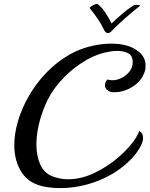

<svg xmlns="http://www.w3.org/2000/svg" viewBox="-20 -931 764 981"><path d="M214 24Q130 10 91.5 -49Q53 -108 53 -189Q53 -248 72 -312.5Q91 -377 126.5 -439Q162 -501 212 -554.5Q262 -608 325 -646Q388 -684 462 -699Q507 -708 548 -708Q628 -708 676 -676.5Q724 -645 724 -596Q724 -586 722.5 -576.5Q721 -567 716 -556Q705 -527 679.5 -504.5Q654 -482 621.5 -470Q589 -458 555 -460Q539 -462 527.5 -471.5Q516 -481 516 -495Q516 -509 528 -525Q539 -521 553 -521Q578 -521 602 -533Q626 -545 642 -566Q658 -587 658 -613Q658 -648 634 -659.5Q610 -671 580 -671Q560 -671 540.5 -667.5Q521 -664 509 -661Q452 -646 392.5 -606.5Q333 -567 284 -510.5Q235 -454 208 -387Q188 -338 177 -288Q166 -238 166 -193Q166 -135 185.5 -91Q205 -47 248 -30Q287 -15 328 -15Q394 -15 461.5 -47Q529 -79 586 -128Q621 -159 649 -192Q677 -225 692 -262Q711 -250 711 -227Q711 -209 700.5 -188Q690 -167 676.5 -149Q663 -131 653 -121Q583 -48 485.5 -9Q388 30 288 30Q250 30 214 24ZM550 -772Q541 -762 531 -762Q521 -762 514 -774Q499 -806 481 -832.5Q463 -859 438 -890Q437 -892 445.5 -898Q454 -904 465 -908.5Q476 -913 480 -909Q500 -894 519.5 -864.5Q539 -835 550 -811Q563 -824 585 -843.5Q607 -863 629.5 -880.5Q652 -898 664 -904Q666 -906 670 -906Q674 -906 678 -906Q686 -906 692 -905Q698 -904 696 -902Q656 -870 620.5 -839Q585 -808 550 -772Z"/></svg>

Font: Playball
Style: Regular
Weight: 400
Designer: Robert E. Leuschke
Foundry: Robert E. Leuschke
Version: Version 1.010